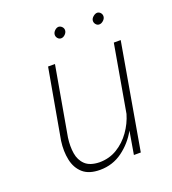

<svg xmlns="http://www.w3.org/2000/svg" viewBox="-115 -686 705 785"><g transform="rotate(-20 237.0 -294.0)"><path d="M109 -159 162 -460H132L78 -156Q72 -112 80 -74Q88 -36 114 -13Q140 10 188 10Q243 10 286 -21.5Q329 -53 355 -100L338 0H368L448 -460H418L367 -168Q356 -130 332 -96Q308 -62 273.5 -41Q239 -20 196 -20Q155 -21 134.5 -40.5Q114 -60 109 -91Q104 -122 109 -159ZM368 -574Q367 -565 373 -557.5Q379 -550 388 -550Q397 -550 405.5 -557.5Q414 -565 415 -574Q416 -583 410.5 -590Q405 -597 396 -598Q387 -598 378 -590.5Q369 -583 368 -574ZM202 -574Q201 -565 207 -557.5Q213 -550 222 -550Q231 -550 239 -557.5Q247 -565 248 -574Q249 -583 243 -590Q237 -597 228 -598Q219 -598 211 -590.5Q203 -583 202 -574Z"/></g></svg>

Font: Jost* 200 Thin Italic
Style: Italic
Weight: 200
Italic angle: -10°
Version: Version 3.200; ttfautohint (v0.97) -l 8 -r 50 -G 200 -x 14 -